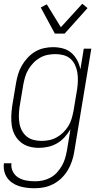

<svg xmlns="http://www.w3.org/2000/svg" viewBox="-25 -779 545 1022"><path d="M160 223Q138 223 117.5 220.5Q97 218 77.5 212Q58 206 41 194.5Q24 183 13 167Q2 151 -2.5 131Q-7 111 -4 90H36Q33 114 43.5 134.5Q54 155 73 166.5Q92 178 115.5 182Q139 186 163 186Q183 186 203.5 181.5Q224 177 243.5 166.5Q263 156 278 139.5Q293 123 304 104Q315 85 321 65Q327 45 331 24L350 -91Q337 -69 319 -49Q301 -29 278.5 -16Q256 -3 231 2.5Q206 8 182 8Q155 8 130 1Q105 -6 85.5 -22Q66 -38 54 -60.5Q42 -83 38 -108.5Q34 -134 35 -161Q36 -188 40 -215L60 -335Q64 -359 71 -383Q78 -407 91 -429.5Q104 -452 122 -471.5Q140 -491 162 -504Q184 -517 208.5 -522.5Q233 -528 257 -528Q285 -528 310.5 -521Q336 -514 355 -497.5Q374 -481 386 -458Q398 -435 403 -410L421 -520H461L370 30Q366 55 357.5 80Q349 105 335.5 127.5Q322 150 302.5 169Q283 188 259 200.5Q235 213 210 218Q185 223 160 223ZM196 -29Q216 -29 236.5 -33Q257 -37 276 -47.5Q295 -58 311 -73.5Q327 -89 338.5 -107.5Q350 -126 356 -146.5Q362 -167 366 -187L386 -307Q389 -329 389.5 -351Q390 -373 386.5 -394Q383 -415 374 -434Q365 -453 349.5 -466.5Q334 -480 313 -485.5Q292 -491 270 -491Q250 -491 229 -487Q208 -483 188.5 -472Q169 -461 153.5 -445Q138 -429 126.5 -410Q115 -391 109 -370.5Q103 -350 99 -329L79 -209Q76 -188 75.5 -166Q75 -144 78.5 -123Q82 -102 91.5 -84Q101 -66 116.5 -53Q132 -40 153 -34.5Q174 -29 196 -29ZM267 -600 192 -739 224 -756 299 -634 413 -759 441 -736 319 -600Z"/></svg>

Font: Iosevka Term Curly XLt Obl
Style: Regular
Weight: 200
Italic angle: -9°
Designer: Belleve Invis
Foundry: Belleve Invis
Version: Version 32.3.0